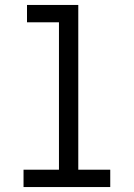

<svg xmlns="http://www.w3.org/2000/svg" viewBox="-20 -755 540 775"><path d="M75 0V-70H218V-665H89V-735H296V-70H425V0Z"/></svg>

Font: iosevka_custom_sans_ss08
Style: Regular
Weight: 400
Designer: Belleve Invis
Foundry: Belleve Invis
Version: Version 10.3.0; ttfautohint (v1.8.3)